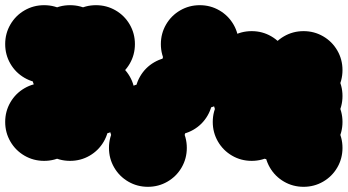

<svg xmlns="http://www.w3.org/2000/svg" viewBox="-70 -620 1340 740"><path d="M50 -350Q50 -391 70 -425.5Q90 -460 124.5 -480Q159 -500 200 -500Q241 -500 275.5 -480Q310 -460 330 -425.5Q350 -391 350 -350Q350 -309 330 -274.5Q310 -240 275.5 -220Q241 -200 200 -200Q159 -200 124.5 -220Q90 -240 70 -274.5Q50 -309 50 -350ZM150 -250Q150 -291 170 -325.5Q190 -360 224.5 -380Q259 -400 300 -400Q341 -400 375.5 -380Q410 -360 430 -325.5Q450 -291 450 -250Q450 -209 430 -174.5Q410 -140 375.5 -120Q341 -100 300 -100Q259 -100 224.5 -120Q190 -140 170 -174.5Q150 -209 150 -250ZM-50 -150Q-50 -191 -30 -225.5Q-10 -260 24.5 -280Q59 -300 100 -300Q141 -300 175.5 -280Q210 -260 230 -225.5Q250 -191 250 -150Q250 -109 230 -74.5Q210 -40 175.5 -20Q141 0 100 0Q59 0 24.5 -20Q-10 -40 -30 -74.5Q-50 -109 -50 -150ZM150 -450Q150 -491 170 -525.5Q190 -560 224.5 -580Q259 -600 300 -600Q341 -600 375.5 -580Q410 -560 430 -525.5Q450 -491 450 -450Q450 -409 430 -374.5Q410 -340 375.5 -320Q341 -300 300 -300Q259 -300 224.5 -320Q190 -340 170 -374.5Q150 -409 150 -450ZM50 -450Q50 -491 70 -525.5Q90 -560 124.5 -580Q159 -600 200 -600Q241 -600 275.5 -580Q310 -560 330 -525.5Q350 -491 350 -450Q350 -409 330 -374.5Q310 -340 275.5 -320Q241 -300 200 -300Q159 -300 124.5 -320Q90 -340 70 -374.5Q50 -409 50 -450ZM-50 -450Q-50 -491 -30 -525.5Q-10 -560 24.5 -580Q59 -600 100 -600Q141 -600 175.5 -580Q210 -560 230 -525.5Q250 -491 250 -450Q250 -409 230 -374.5Q210 -340 175.5 -320Q141 -300 100 -300Q59 -300 24.5 -320Q-10 -340 -30 -374.5Q-50 -409 -50 -450ZM50 -150Q50 -191 70 -225.5Q90 -260 124.5 -280Q159 -300 200 -300Q241 -300 275.5 -280Q310 -260 330 -225.5Q350 -191 350 -150Q350 -109 330 -74.5Q310 -40 275.5 -20Q241 0 200 0Q159 0 124.5 -20Q90 -40 70 -74.5Q50 -109 50 -150ZM550 -450Q550 -491 570 -525.5Q590 -560 624.5 -580Q659 -600 700 -600Q741 -600 775.5 -580Q810 -560 830 -525.5Q850 -491 850 -450Q850 -409 830 -374.5Q810 -340 775.5 -320Q741 -300 700 -300Q659 -300 624.5 -320Q590 -340 570 -374.5Q550 -409 550 -450ZM550 -350Q550 -391 570 -425.5Q590 -460 624.5 -480Q659 -500 700 -500Q741 -500 775.5 -480Q810 -460 830 -425.5Q850 -391 850 -350Q850 -309 830 -274.5Q810 -240 775.5 -220Q741 -200 700 -200Q659 -200 624.5 -220Q590 -240 570 -274.5Q550 -309 550 -350ZM450 -250Q450 -291 470 -325.5Q490 -360 524.5 -380Q559 -400 600 -400Q641 -400 675.5 -380Q710 -360 730 -325.5Q750 -291 750 -250Q750 -209 730 -174.5Q710 -140 675.5 -120Q641 -100 600 -100Q559 -100 524.5 -120Q490 -140 470 -174.5Q450 -209 450 -250ZM350 -150Q350 -191 370 -225.5Q390 -260 424.5 -280Q459 -300 500 -300Q541 -300 575.5 -280Q610 -260 630 -225.5Q650 -191 650 -150Q650 -109 630 -74.5Q610 -40 575.5 -20Q541 0 500 0Q459 0 424.5 -20Q390 -40 370 -74.5Q350 -109 350 -150ZM350 -50Q350 -91 370 -125.5Q390 -160 424.5 -180Q459 -200 500 -200Q541 -200 575.5 -180Q610 -160 630 -125.5Q650 -91 650 -50Q650 -9 630 25.5Q610 60 575.5 80Q541 100 500 100Q459 100 424.5 80Q390 60 370 25.5Q350 -9 350 -50ZM950 -350Q950 -391 970 -425.5Q990 -460 1024.5 -480Q1059 -500 1100 -500Q1141 -500 1175.5 -480Q1210 -460 1230 -425.5Q1250 -391 1250 -350Q1250 -309 1230 -274.5Q1210 -240 1175.5 -220Q1141 -200 1100 -200Q1059 -200 1024.5 -220Q990 -240 970 -274.5Q950 -309 950 -350ZM950 -150Q950 -191 970 -225.5Q990 -260 1024.5 -280Q1059 -300 1100 -300Q1141 -300 1175.5 -280Q1210 -260 1230 -225.5Q1250 -191 1250 -150Q1250 -109 1230 -74.5Q1210 -40 1175.5 -20Q1141 0 1100 0Q1059 0 1024.5 -20Q990 -40 970 -74.5Q950 -109 950 -150ZM750 -150Q750 -191 770 -225.5Q790 -260 824.5 -280Q859 -300 900 -300Q941 -300 975.5 -280Q1010 -260 1030 -225.5Q1050 -191 1050 -150Q1050 -109 1030 -74.5Q1010 -40 975.5 -20Q941 0 900 0Q859 0 824.5 -20Q790 -40 770 -74.5Q750 -109 750 -150ZM850 -150Q850 -191 870 -225.5Q890 -260 924.5 -280Q959 -300 1000 -300Q1041 -300 1075.5 -280Q1110 -260 1130 -225.5Q1150 -191 1150 -150Q1150 -109 1130 -74.5Q1110 -40 1075.5 -20Q1041 0 1000 0Q959 0 924.5 -20Q890 -40 870 -74.5Q850 -109 850 -150ZM950 -50Q950 -91 970 -125.5Q990 -160 1024.5 -180Q1059 -200 1100 -200Q1141 -200 1175.5 -180Q1210 -160 1230 -125.5Q1250 -91 1250 -50Q1250 -9 1230 25.5Q1210 60 1175.5 80Q1141 100 1100 100Q1059 100 1024.5 80Q990 60 970 25.5Q950 -9 950 -50ZM950 -250Q950 -291 970 -325.5Q990 -360 1024.5 -380Q1059 -400 1100 -400Q1141 -400 1175.5 -380Q1210 -360 1230 -325.5Q1250 -291 1250 -250Q1250 -209 1230 -174.5Q1210 -140 1175.5 -120Q1141 -100 1100 -100Q1059 -100 1024.5 -120Q990 -140 970 -174.5Q950 -209 950 -250ZM750 -250Q750 -291 770 -325.5Q790 -360 824.5 -380Q859 -400 900 -400Q941 -400 975.5 -380Q1010 -360 1030 -325.5Q1050 -291 1050 -250Q1050 -209 1030 -174.5Q1010 -140 975.5 -120Q941 -100 900 -100Q859 -100 824.5 -120Q790 -140 770 -174.5Q750 -209 750 -250ZM750 -350Q750 -391 770 -425.5Q790 -460 824.5 -480Q859 -500 900 -500Q941 -500 975.5 -480Q1010 -460 1030 -425.5Q1050 -391 1050 -350Q1050 -309 1030 -274.5Q1010 -240 975.5 -220Q941 -200 900 -200Q859 -200 824.5 -220Q790 -240 770 -274.5Q750 -309 750 -350Z"/></svg>

Font: TINY 5x3
Style: Regular
Weight: 400
Designer: Jack Halten Fahnestock
Foundry: Velvetyne Type Foundry
Version: Version 1.002